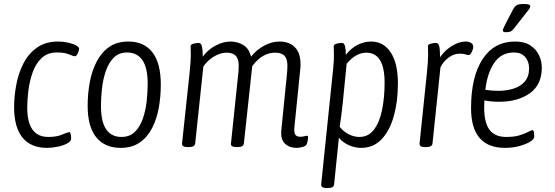

<svg xmlns="http://www.w3.org/2000/svg" viewBox="-20 -738 2793 966"><path d="M217 6Q135 6 93 -46Q51 -98 51 -198Q51 -254 62 -312Q73 -370 98 -419Q123 -468 166 -498.5Q209 -529 273 -529Q299 -529 323 -523.5Q347 -518 362.5 -509.5Q378 -501 378 -493Q378 -485 371.5 -470Q365 -455 357 -455Q349 -455 327 -464.5Q305 -474 266 -474Q219 -474 189.5 -446Q160 -418 144.5 -374.5Q129 -331 123 -283.5Q117 -236 117 -197Q117 -49 223 -49Q266 -49 293 -61Q320 -73 329 -73Q334 -73 336 -61.5Q338 -50 338 -41Q338 -27 318.5 -16.5Q299 -6 270.5 0Q242 6 217 6Z M587 6Q507 6 464 -47.5Q421 -101 421 -206Q421 -266 431.5 -323.5Q442 -381 466 -427.5Q490 -474 529 -501.5Q568 -529 626 -529Q705 -529 747 -474.5Q789 -420 789 -313Q789 -253 779 -196.5Q769 -140 745.5 -94Q722 -48 683 -21Q644 6 587 6ZM591 -49Q633 -49 659 -75Q685 -101 699 -142Q713 -183 718 -229.5Q723 -276 723 -317Q723 -397 696.5 -435.5Q670 -474 619 -474Q578 -474 552 -447.5Q526 -421 512 -379.5Q498 -338 493 -291.5Q488 -245 488 -205Q488 -125 514.5 -87Q541 -49 591 -49Z M1471 6Q1436 6 1413 -16Q1390 -38 1396 -89L1425 -379Q1426 -393 1426 -409Q1426 -441 1411.5 -457Q1397 -473 1364 -473Q1299 -473 1249 -405L1207 -16Q1204 2 1177 2H1169Q1140 2 1142 -16L1180 -379Q1181 -393 1181 -409Q1181 -441 1166.5 -457Q1152 -473 1120 -473Q1089 -473 1057 -454Q1025 -435 1003 -403L962 -16Q960 2 931 2H923Q894 2 896 -17L934 -373Q937 -401 938.5 -424.5Q940 -448 940 -462Q940 -479 939.5 -489Q939 -499 939 -505Q939 -515 954.5 -518.5Q970 -522 980 -522Q992 -522 996 -504.5Q1000 -487 1000 -460Q1000 -456 1000 -453Q1027 -489 1065 -509Q1103 -529 1140 -529Q1175 -529 1204 -511.5Q1233 -494 1243 -453Q1270 -487 1308.5 -508Q1347 -529 1386 -529Q1435 -529 1463.5 -500.5Q1492 -472 1492 -415Q1492 -405 1491.5 -397.5Q1491 -390 1490 -383L1461 -96Q1459 -72 1465.5 -61Q1472 -50 1491 -50Q1504 -50 1511.5 -52.5Q1519 -55 1524 -55Q1531 -55 1530 -43Q1529 -35 1527 -25Q1525 -15 1522 -11Q1518 -3 1502 1.5Q1486 6 1471 6Z M1622 208Q1594 208 1596 189L1656 -390Q1659 -418 1659.5 -432.5Q1660 -447 1660 -462Q1660 -479 1659.5 -489Q1659 -499 1659 -505Q1659 -515 1674.5 -518.5Q1690 -522 1700 -522Q1712 -522 1716 -505Q1720 -488 1720 -462Q1745 -495 1778.5 -512Q1812 -529 1847 -529Q1910 -529 1946 -474Q1982 -419 1982 -318Q1982 -228 1961.5 -154.5Q1941 -81 1900 -37.5Q1859 6 1797 6Q1765 6 1735 -7.5Q1705 -21 1685 -45L1661 190Q1659 208 1630 208ZM1788 -49Q1834 -49 1862 -86.5Q1890 -124 1902.5 -186Q1915 -248 1915 -322Q1915 -473 1823 -473Q1796 -473 1771 -458.5Q1746 -444 1724 -417L1705 -225Q1701 -187 1697 -155.5Q1693 -124 1689 -100Q1708 -76 1734.5 -62.5Q1761 -49 1788 -49Z M2117 2Q2089 2 2091 -17L2128 -373Q2131 -401 2132.5 -424.5Q2134 -448 2134 -462Q2134 -479 2133.5 -489Q2133 -499 2133 -505Q2133 -515 2148 -518.5Q2163 -522 2174 -522Q2185 -522 2189.5 -506.5Q2194 -491 2194 -450Q2218 -485 2254 -507Q2290 -529 2323 -529Q2340 -529 2350.5 -522Q2361 -515 2361 -502Q2360 -488 2352.5 -474.5Q2345 -461 2338 -461Q2331 -461 2321.5 -464.5Q2312 -468 2293 -468Q2263 -468 2236.5 -448Q2210 -428 2196 -399L2156 -16Q2154 2 2125 2Z M2521 6Q2350 6 2350 -194Q2350 -352 2408 -440.5Q2466 -529 2571 -529Q2619 -529 2648.5 -509.5Q2678 -490 2692 -460Q2706 -430 2706 -398Q2706 -312 2646 -269Q2586 -226 2491 -226Q2469 -226 2450 -228Q2431 -230 2417 -233Q2416 -214 2416 -196Q2416 -121 2443 -85Q2470 -49 2527 -49Q2568 -49 2595 -57.5Q2622 -66 2637.5 -74.5Q2653 -83 2659 -83Q2665 -83 2666.5 -71.5Q2668 -60 2668 -51Q2668 -38 2647 -25Q2626 -12 2592.5 -3Q2559 6 2521 6ZM2487 -281Q2528 -281 2563.5 -292Q2599 -303 2620.5 -328Q2642 -353 2642 -394Q2642 -429 2622 -451.5Q2602 -474 2566 -474Q2502 -474 2466.5 -421.5Q2431 -369 2422 -286Q2455 -281 2487 -281ZM2525 -576Q2510 -576 2510 -585Q2510 -590 2515.5 -601.5Q2521 -613 2525 -621L2562 -692Q2570 -706 2580 -712Q2590 -718 2617 -718Q2648 -718 2648 -706Q2648 -700 2640.5 -690Q2633 -680 2617 -660L2567 -596Q2556 -582 2547.5 -579Q2539 -576 2525 -576Z"/></svg>

Font: Asap Condensed Condensed Light
Style: Italic
Weight: 300
Width: 3
Italic angle: -6°
Designer: Pablo Cosgaya
Foundry: Omnibus-Type
Version: Version 3.001; ttfautohint (v1.8.4.7-5d5b)